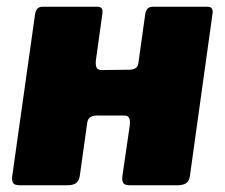

<svg xmlns="http://www.w3.org/2000/svg" viewBox="-20 -550 667 570"><path d="M39 0Q24 0 19.5 -6Q15 -12 16 -25L84 -507Q87 -530 106 -530H269Q287 -530 284 -510L265 -373Q263 -360 266 -351Q269 -342 282 -342L357 -343Q371 -342 380.5 -346.5Q390 -351 391 -364L411 -507Q414 -530 433 -530H596Q614 -530 611 -510L544 -29Q542 -13 533 -6.5Q524 0 507 0H366Q351 0 346.5 -6Q342 -12 343 -25L365 -176Q367 -190 364 -198.5Q361 -207 348 -207H273Q260 -208 250.5 -203.5Q241 -199 239 -186L217 -29Q215 -13 206 -6.5Q197 0 180 0Z"/></svg>

Font: Libre Franklin Black
Style: Italic
Weight: 900
Italic angle: -8°
Designer: Pablo Impallari, Rodrigo Fuenzalida, Nhung Nguyen
Foundry: Impallari Type
Version: Version 3.000